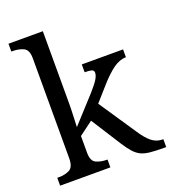

<svg xmlns="http://www.w3.org/2000/svg" viewBox="-138 -863 862 966"><g transform="rotate(-20 293.0 -380.0)"><path d="M18 0V-42H26Q60 -42 84 -54.5Q108 -67 108 -114V-650Q108 -694 83.5 -706Q59 -718 26 -718H18V-760H202V-374Q202 -361 201.5 -340Q201 -319 200 -298Q199 -277 198.5 -262.5Q198 -248 198 -248L323 -385Q355 -421 366.5 -440.5Q378 -460 378 -474Q378 -487 366 -490.5Q354 -494 329 -494V-536H550V-494Q516 -494 482 -469.5Q448 -445 409 -401L339 -322L472 -124Q498 -84 523.5 -63Q549 -42 583 -42H586V0H572Q529 0 500 -3Q471 -6 451.5 -15.5Q432 -25 414.5 -44.5Q397 -64 376 -97L276 -254L202 -199V-109Q202 -65 226.5 -53.5Q251 -42 284 -42H287V0Z"/></g></svg>

Font: Noto Serif Old Uyghur
Style: Regular
Weight: 400
Designer: Lewis McGuffie
Foundry: Google LLC
Version: Version 1.003; ttfautohint (v1.8.4.7-5d5b)